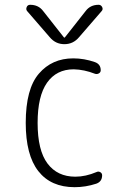

<svg xmlns="http://www.w3.org/2000/svg" viewBox="-20 -775 540 805"><path d="M188.5 -619.1 93.8 -728.5Q87.9 -735.4 91.8 -745.1Q95.7 -754.9 106.4 -754.9Q141.6 -754.9 161.1 -728.5L248 -618.2Q249 -617.2 250 -617.2L252 -618.2L338.9 -728.5Q358.4 -754.9 393.6 -754.9Q403.3 -754.9 408.2 -745.6Q413.1 -736.3 406.2 -728.5L311.5 -619.1Q287.1 -589.8 250 -589.8Q212.9 -589.8 188.5 -619.1ZM293 9.8Q193.4 9.8 140.6 -57.6Q87.9 -125 87.9 -259.8Q87.9 -402.3 143.1 -466.3Q198.2 -530.3 287.1 -530.3Q333 -530.3 377.9 -514.6Q402.3 -505.9 402.3 -480.5Q402.3 -471.7 394.5 -467.3Q386.7 -462.9 377.9 -465.8Q333 -483.4 289.1 -484.4Q216.8 -484.4 177.2 -428.2Q137.7 -372.1 137.7 -259.8Q137.7 -144.5 179.2 -89.4Q220.7 -34.2 295.9 -34.2Q338.9 -34.2 384.8 -53.7Q392.6 -57.6 400.4 -53.2Q408.2 -48.8 408.2 -40Q408.2 -13.7 383.8 -4.9Q338.9 9.8 293 9.8Z"/></svg>

Font: Rounded Mgen+ 1m light
Style: Regular
Weight: 200
Designer: [Source Han Sans]
Ryoko NISHIZUKA  (kana & ideographs); Paul D. Hunt (Latin, Greek & Cyrillic); Wenlong ZHANG  (bopomofo
Version: Version 1.059.20150602